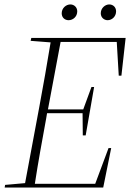

<svg xmlns="http://www.w3.org/2000/svg" viewBox="-20 -845 586 865"><path d="M118 -661 208 -654C192 -557 175 -459 157 -363L93 -20L3 -12L1 0H445L481 -178H469L409 -17H137C152 -115 170 -213 188 -311L192 -335H352L353 -235H366L404 -453H392L355 -352H196L253 -656H506L515 -504H527L546 -674H121ZM289 -754C309 -754 328 -770 328 -794C328 -812 314 -825 297 -825C278 -825 258 -809 258 -785C258 -766 272 -754 289 -754ZM465 -754C484 -754 503 -770 503 -794C503 -812 490 -825 472 -825C454 -825 434 -809 434 -785C434 -766 449 -754 465 -754Z"/></svg>

Font: Source Serif 4 Display Light
Style: Italic
Weight: 300
Italic angle: -12°
Designer: Frank Grießhammer
Foundry: Adobe Systems Incorporated
Version: Version 4.004;hotconv 1.0.117;makeotfexe 2.5.65602